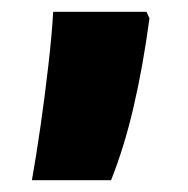

<svg xmlns="http://www.w3.org/2000/svg" viewBox="-20 -166 318 325"><path d="M34 139Q41 100 48.5 48Q56 -4 62 -56.5Q68 -109 70 -146H228L233 -135Q222 -53 206 15.5Q190 84 168 139Z"/></svg>

Font: Noto Sans Gurmukhi UI ExtraCondensed Black
Style: Regular
Weight: 900
Width: 2
Designer: Jelle Bosma - Monotype Design Team
Foundry: Monotype Imaging Inc.
Version: Version 2.004; ttfautohint (v1.8.4.7-5d5b)